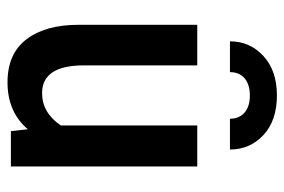

<svg xmlns="http://www.w3.org/2000/svg" viewBox="-143 -605 757 511"><g transform="rotate(90 235.5 -349.5)"><path d="M423 -496V0H329L324 -45Q278 9 199 9Q123 9 84.5 -41.5Q46 -92 46 -180V-496H154V-194Q154 -83 228 -83Q280 -83 314 -133V-496ZM378 -583H296Q296 -608 279.5 -622Q263 -636 234 -636Q205 -636 188.5 -622Q172 -608 172 -583H90Q90 -636 129 -672Q168 -708 234 -708Q301 -708 339.5 -672Q378 -636 378 -583Z"/></g></svg>

Font: Cabin Condensed SemiBold
Style: Regular
Weight: 600
Width: 3
Designer: Pablo Impallari
Foundry: Pablo Impallari. http://www.impallari.com Igino Marini. http://www.ikern.com
Version: Version 2.001